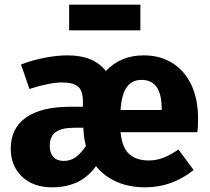

<svg xmlns="http://www.w3.org/2000/svg" viewBox="-20 -785 897 822"><path d="M825 -219H496Q503 -152 533.5 -125Q564 -98 617 -98Q649 -98 679 -109.5Q709 -121 744 -145L809 -57Q716 17 602 17Q532 17 478.5 -7Q425 -31 391 -74Q327 17 203 17Q122 17 74 -29Q26 -75 26 -149Q26 -236 91.5 -282Q157 -328 281 -328H335V-350Q335 -396 314.5 -414Q294 -432 245 -432Q219 -432 182 -424.5Q145 -417 106 -404L70 -509Q120 -528 172.5 -538Q225 -548 270 -548Q381 -548 433 -481Q497 -548 595 -548Q665 -548 717.5 -515.5Q770 -483 799 -422Q828 -361 828 -276Q828 -243 825 -219ZM672 -321Q672 -443 586 -443Q546 -443 523.5 -413Q501 -383 496 -314H672ZM348 -160Q339 -191 337 -234V-238H297Q244 -238 218.5 -219.5Q193 -201 193 -160Q193 -130 208.5 -113Q224 -96 253 -96Q282 -96 304 -112Q326 -128 348 -160ZM276 -655V-765H581V-655Z"/></svg>

Font: FiraGOUPP
Style: Bold
Weight: 700
Designer: bBox Type
Foundry: bBox Type GmbH
Version: Version 1.001